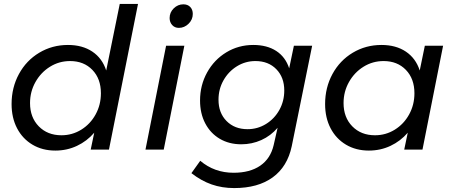

<svg xmlns="http://www.w3.org/2000/svg" viewBox="-20 -762 2315 978"><path d="M39 -232Q39 -316 76.5 -385Q114 -454 180 -493.5Q246 -533 326 -533Q400 -533 450.5 -499Q501 -465 521 -403L590 -742H683L535 0H442L460 -86Q423 -43 372 -19Q321 5 262 5Q196 5 145.5 -25Q95 -55 67 -108.5Q39 -162 39 -232ZM494 -287Q494 -361 450.5 -406Q407 -451 337 -451Q281 -451 234.5 -422Q188 -393 160.5 -344Q133 -295 133 -237Q133 -164 177.5 -118.5Q222 -73 293 -73Q348 -73 394 -101.5Q440 -130 467 -179Q494 -228 494 -287Z M962 -691Q962 -662 940.5 -641Q919 -620 891 -620Q870 -620 857 -634.5Q844 -649 844 -670Q844 -699 865 -719.5Q886 -740 914 -740Q936 -740 949 -726.5Q962 -713 962 -691ZM919 -529 814 0H721L826 -529Z M955 120 1000 57Q1072 118 1170 118Q1253 118 1305.5 82Q1358 46 1374 -23L1394 -111Q1359 -70 1311 -48.5Q1263 -27 1209 -27Q1147 -27 1099.5 -55Q1052 -83 1025.5 -133.5Q999 -184 999 -250Q999 -328 1035 -393Q1071 -458 1133 -495.5Q1195 -533 1270 -533Q1340 -533 1387 -502.5Q1434 -472 1453 -414L1477 -529H1570L1466 -17Q1444 87 1369 141.5Q1294 196 1173 196Q1111 196 1058 177.5Q1005 159 955 120ZM1428 -301Q1428 -368 1387.5 -409.5Q1347 -451 1281 -451Q1230 -451 1187 -424.5Q1144 -398 1118.5 -353Q1093 -308 1093 -254Q1093 -187 1134 -145.5Q1175 -104 1241 -104Q1292 -104 1335 -130.5Q1378 -157 1403 -202Q1428 -247 1428 -301Z M1636 -232Q1636 -316 1673.5 -385Q1711 -454 1777 -493.5Q1843 -533 1923 -533Q1997 -533 2047.5 -499Q2098 -465 2118 -403L2144 -529H2237L2132 0H2039L2057 -86Q2020 -43 1969 -19Q1918 5 1859 5Q1793 5 1742.5 -25Q1692 -55 1664 -108.5Q1636 -162 1636 -232ZM2091 -287Q2091 -361 2047.5 -406Q2004 -451 1934 -451Q1878 -451 1831.5 -422Q1785 -393 1757.5 -344Q1730 -295 1730 -237Q1730 -164 1774.5 -118.5Q1819 -73 1890 -73Q1945 -73 1991 -101.5Q2037 -130 2064 -179Q2091 -228 2091 -287Z"/></svg>

Font: TypoPRO Montserrat
Style: Italic
Weight: 400
Italic angle: -11.3°
Designer: Julieta Ulanovsky
Foundry: Julieta Ulanovsky
Version: Version 6.001